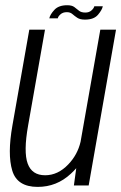

<svg xmlns="http://www.w3.org/2000/svg" viewBox="-20 -709 464 734"><path d="M262.5 0 271.5 -66Q262 -55 251 -45Q197 5.5 124 5.5Q45.5 5.5 26.8 -57Q8 -119.5 27.5 -229.5L92 -595.5H152L87.5 -229.5Q69.5 -128.5 85.8 -83.8Q102 -39 152.5 -39Q201.5 -39 241 -80.5Q276.5 -117.5 288 -167L363.5 -595.5H423.5L319 0ZM305 -634Q286 -634 275.5 -641Q265 -648 256.8 -655.2Q248.5 -662.5 235.5 -662.5Q220.5 -662.5 211.2 -654.2Q202 -646 201 -639H168.5Q171.5 -653.5 187.8 -671.2Q204 -689 237 -689Q255 -689 264.2 -682Q273.5 -675 282 -668Q290.5 -661 306.5 -661Q320.5 -661 329.8 -669.2Q339 -677.5 340.5 -685H373Q370.5 -671.5 354.8 -652.8Q339 -634 305 -634Z"/></svg>

Font: Anybody Light
Style: Italic
Weight: 300
Italic angle: -10°
Designer: Tyler Finck
Foundry: Etcetera Type Company
Version: Version 1.010; ttfautohint (v1.8.3) -l 8 -r 50 -G 200 -x 14 